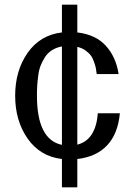

<svg xmlns="http://www.w3.org/2000/svg" viewBox="-20 -671 572 822"><path d="M245.1 -532.2V-650.9H311V-532.2Q389.6 -522.9 433.1 -475.1Q476.6 -427.2 487.8 -354H394Q392.1 -369.6 390.4 -378.9Q388.7 -388.2 382.8 -405.3Q377 -422.4 368.9 -433.3Q360.8 -444.3 345.9 -455.1Q331.1 -465.8 311 -470.2V-51.8Q389.6 -71.3 398.9 -186H493.2Q484.9 -97.7 438.5 -48.6Q392.1 0.5 311 9.8V130.9H245.1V9.8Q151.4 -1.5 98.1 -77.9Q44.9 -154.3 44.9 -261.2Q44.9 -368.2 98.1 -444.6Q151.4 -521 245.1 -532.2ZM138.2 -261.2Q138.2 -73.2 245.1 -50.8V-472.2Q221.2 -467.8 202.9 -456.3Q184.6 -444.8 173.3 -427.5Q162.1 -410.2 154.5 -391.6Q147 -373 143.8 -348.4Q140.6 -323.7 139.4 -304.7Q138.2 -285.6 138.2 -261.2Z"/></svg>

Font: Standard
Style: Regular
Weight: 400
Designer: Bryce Wilner
Version: Version 2.000;PS 2.0;hotconv 16.6.51;makeotf.lib2.5.65220 DE